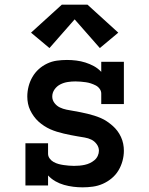

<svg xmlns="http://www.w3.org/2000/svg" viewBox="-20 -795 640 823"><path d="M334 8Q314 8 294 5.5Q274 3 254.5 -2.5Q235 -8 217.5 -18Q200 -28 186 -43V0H89V-181H186V-136Q186 -125 193 -115.5Q200 -106 210 -100.5Q220 -95 231 -92Q242 -89 253 -87.5Q264 -86 275 -85Q286 -84 297 -84Q309 -84 320.5 -85Q332 -86 343.5 -88.5Q355 -91 365.5 -96Q376 -101 385 -108.5Q394 -116 399 -127Q404 -138 404 -149Q404 -164 394.5 -177Q385 -190 371.5 -196.5Q358 -203 343 -205.5Q328 -208 313 -210.5Q298 -213 283 -216Q268 -219 253 -222.5Q238 -226 223.5 -230.5Q209 -235 195.5 -241Q182 -247 169 -255.5Q156 -264 145 -274Q134 -284 125 -296.5Q116 -309 109.5 -322.5Q103 -336 100 -351Q97 -366 97 -381Q97 -403 102.5 -424.5Q108 -446 119 -465Q130 -484 146 -498.5Q162 -513 182 -522.5Q202 -532 223.5 -535Q245 -538 267 -538Q287 -538 307 -535.5Q327 -533 346 -527Q365 -521 382.5 -511.5Q400 -502 414 -487V-530H511V-349H414V-394Q414 -405 407 -414.5Q400 -424 390 -429Q380 -434 369.5 -437.5Q359 -441 348 -442.5Q337 -444 326 -445Q315 -446 303 -446Q287 -446 270.5 -443.5Q254 -441 239 -433.5Q224 -426 214 -412Q204 -398 204 -381Q204 -366 213.5 -353.5Q223 -341 236.5 -334.5Q250 -328 265 -325Q280 -322 295 -319.5Q310 -317 325 -314Q340 -311 354.5 -307.5Q369 -304 383.5 -299.5Q398 -295 412 -289Q426 -283 438.5 -274.5Q451 -266 462.5 -256Q474 -246 483 -234Q492 -222 498.5 -208Q505 -194 508 -179Q511 -164 511 -149Q511 -127 505 -105Q499 -83 487.5 -64Q476 -45 458.5 -30.5Q441 -16 420.5 -7Q400 2 378 5Q356 8 334 8ZM192 -589 113 -655 245 -775H355L487 -655L408 -589L300 -712Z"/></svg>

Font: Iosevka Curly Slab SmBdEx
Style: Regular
Weight: 600
Width: 7
Monospace: yes
Designer: Belleve Invis
Foundry: Belleve Invis
Version: Version 11.1.0; ttfautohint (v1.8.3)